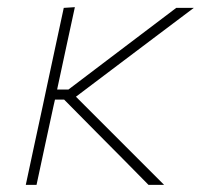

<svg xmlns="http://www.w3.org/2000/svg" viewBox="-20 -516 561 536"><path d="M52 0Q64 -56.5 75.2 -108.5Q86.5 -160.5 99.5 -221L110 -270.5Q123 -331.5 134.5 -384.8Q146 -438 158 -494L189 -496Q177 -440 165.2 -386Q153.5 -332 140.5 -271L139.5 -266H171L276.5 -346Q325.5 -383 374.5 -420.2Q423.5 -457.5 472 -494H521Q464.5 -451.5 407.8 -408.8Q351 -366 294 -323L192 -246L438 0H394.5Q358 -37 322 -73.5Q286 -110 249 -147L159 -238H133.5L129.5 -220.5Q116.5 -160 105.2 -108.2Q94 -56.5 82 0Z"/></svg>

Font: Commissioner Thin
Style: Italic
Weight: 100
Italic angle: -12°
Designer: Kostas Bartsokas
Foundry: Kostas Bartsokas
Version: Version 1.000; ttfautohint (v1.8.3)